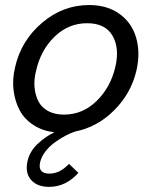

<svg xmlns="http://www.w3.org/2000/svg" viewBox="-20 -516 598 758"><path d="M332 -496.1Q402.8 -496.1 451.4 -461.4Q500 -426.8 517.3 -367.7Q534.7 -308.6 518.6 -237.3Q497.6 -147.5 430.7 -80.6Q363.8 -13.7 275.9 3.4Q257.3 9.8 237.5 20.3Q217.8 30.8 196.8 45.9Q175.8 61 159.9 81.3Q144 101.6 138.7 123.5Q127.9 169.4 175.3 169.4Q216.3 169.4 252.4 130.9L289.6 166.5Q239.7 221.7 174.3 221.7Q126 221.7 102.1 193.6Q78.1 165.5 88.9 119.1Q97.7 81.1 128.9 51.8Q160.2 22.5 194.8 6.3Q148.9 1 113.5 -21.5Q78.1 -43.9 58.8 -78.6Q39.6 -113.3 33.7 -158Q27.8 -202.6 40 -252.4Q63.5 -355.5 145.8 -425.8Q228 -496.1 332 -496.1ZM435.5 -252.4Q452.6 -326.2 424.1 -375.2Q395.5 -424.3 324.2 -424.3Q250 -424.3 195.3 -371.1Q140.6 -317.9 122.6 -237.3Q113.3 -201.7 116.5 -170.2Q119.6 -138.7 132.1 -115Q144.5 -91.3 170.4 -77.4Q196.3 -63.5 232.4 -63.5Q306.6 -63.5 361.8 -117.7Q417 -171.9 435.5 -252.4Z"/></svg>

Font: HK Grotesk Medium Legacy Italic
Style: Regular
Weight: 500
Italic angle: -13°
Designer: Alfredo Marco Pradil
Foundry: Hanken Design Co.
Version: Version 2.022;PS 002.022;hotconv 1.0.88;makeotf.lib2.5.64775